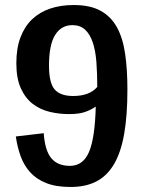

<svg xmlns="http://www.w3.org/2000/svg" viewBox="-20 -732 575 764"><path d="M258 -72Q311 -72 334.5 -128Q358 -184 361 -308Q341 -294 317 -286Q293 -278 254 -278Q215 -278 177.5 -287Q140 -296 110.5 -318.5Q81 -341 63 -380.5Q45 -420 45 -480Q45 -540 61.5 -583.5Q78 -627 108 -655.5Q138 -684 180 -698Q222 -712 273 -712Q339 -712 380.5 -689Q422 -666 445.5 -623Q469 -580 478 -517.5Q487 -455 487 -376Q487 -272 474 -198.5Q461 -125 433.5 -78.5Q406 -32 363.5 -10Q321 12 261 12Q203 12 164 -3.5Q125 -19 100.5 -46Q76 -73 62.5 -109.5Q49 -146 43 -189L154 -202Q159 -132 184.5 -102Q210 -72 258 -72ZM271 -350Q336 -350 367 -386Q367 -441 363.5 -486Q360 -531 349 -563.5Q338 -596 318.5 -614Q299 -632 268 -632Q224 -632 199.5 -593Q175 -554 175 -471Q175 -401 198 -375.5Q221 -350 271 -350Z"/></svg>

Font: Cantora One
Style: Regular
Weight: 400
Designer: Pablo Impallari, Rodrigo Fuenzalida
Foundry: Pablo Impallari
Version: Version 1.002; ttfautohint (v0.8) -G 200 -r 50